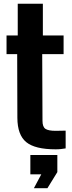

<svg xmlns="http://www.w3.org/2000/svg" viewBox="-20 -790 385 1028"><path d="M278 9.5Q167.5 9.5 120.5 -29Q73.5 -67.5 73 -158.5L72 -500H15V-600H75V-770H209.5V-600H320.5V-500H206L207.5 -143Q207.5 -111 223.2 -100.2Q239 -89.5 278.5 -89.5Q292 -89.5 304.2 -90Q316.5 -90.5 331.5 -90.5V4.5Q319.5 6.5 306.5 8Q293.5 9.5 278 9.5ZM161.5 217.5 201 143.5H142.5V40H287V131.5L234 217.5Z"/></svg>

Font: Big Shoulders Text Thin ExtraBold
Style: Regular
Weight: 800
Version: Version 2.002